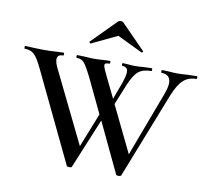

<svg xmlns="http://www.w3.org/2000/svg" viewBox="-77 -723 886 809"><g transform="rotate(10 365.5 -319.0)"><path d="M732 -456Q699 -456 677 -436.5Q655 -417 635 -367L491 -1Q490 3 480 3Q470 3 469 -1L368 -214L280 -1Q279 3 269 3Q259 3 258 -1L74 -385Q54 -427 39 -441.5Q24 -456 -2 -456Q-4 -456 -4 -462Q-4 -468 -2 -468Q11 -468 39 -466L79 -465Q105 -465 135 -467Q146 -468 162 -468Q165 -468 165 -462Q165 -456 162 -456Q137 -456 137 -435Q137 -421 150 -395L298 -92L356 -238L286 -385Q264 -429 252.5 -442.5Q241 -456 221 -456Q218 -456 218 -462Q218 -468 221 -468L253 -467Q279 -465 295 -465Q310 -465 334 -467L361 -468Q363 -468 363 -462Q363 -456 361 -456Q350 -456 345 -454Q340 -452 340 -446Q340 -441 346 -427Q352 -413 361 -395L401 -313L427 -383Q439 -418 439 -433Q439 -456 416 -456Q413 -456 413 -462Q413 -468 416 -468Q425 -468 440 -466.5Q455 -465 469 -465Q486 -465 506 -467L539 -468Q542 -468 542 -462Q542 -456 539 -456Q504 -456 484.5 -440Q465 -424 446 -378L411 -292L507 -94L611 -371Q622 -401 622 -419Q622 -437 612 -446.5Q602 -456 584 -456Q581 -456 581 -462Q581 -468 584 -468L611 -467Q633 -465 649 -465Q667 -465 693 -467L732 -468Q735 -468 735 -462Q735 -456 732 -456ZM365 -637Q369 -641 377 -641Q384 -641 388 -637L490 -533Q491 -533 491 -531Q491 -529 488.5 -527Q486 -525 485 -526L377 -578L268 -526Q266 -525 263 -528.5Q260 -532 262 -533Z"/></g></svg>

Font: Cormorant SC Medium
Style: Regular
Weight: 500
Designer: Christian Thalmann (Catharsis Fonts)
Version: Version 3.000